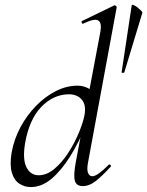

<svg xmlns="http://www.w3.org/2000/svg" viewBox="-20 -747 598 780"><path d="M105 13Q80 13 59 -0.5Q38 -14 28.5 -44.5Q19 -75 27 -126Q37 -182 63.5 -231Q90 -280 127.5 -318Q165 -356 208 -377.5Q251 -399 295 -399Q323 -399 347 -383.5Q371 -368 374 -332L332 -246Q302 -171 265.5 -112.5Q229 -54 189 -20.5Q149 13 105 13ZM137 -35Q170 -35 201 -61Q232 -87 257.5 -126.5Q283 -166 300 -207Q317 -248 323 -278Q331 -320 312.5 -342Q294 -364 259 -364Q196 -363 147.5 -312.5Q99 -262 82 -166Q71 -100 87.5 -67.5Q104 -35 137 -35ZM316 9Q290 9 284 -13Q278 -35 288 -89L388 -619Q394 -655 379 -664Q364 -673 318 -651Q314 -649 312 -655Q310 -661 314 -662L444 -725Q447 -727 451 -723Q455 -719 454 -717L338 -89Q332 -59 337.5 -45Q343 -31 355 -31Q366 -31 383 -43.5Q400 -56 421 -77Q424 -81 428.5 -77Q433 -73 429 -69Q395 -32 369 -11.5Q343 9 316 9ZM474 -453 515 -725Q516 -729 523.5 -726Q531 -723 539 -716.5Q547 -710 553.5 -703.5Q560 -697 558 -694L485 -453Q484 -451 479 -451Q474 -451 474 -453Z"/></svg>

Font: Cormorant
Style: Italic
Weight: 400
Italic angle: -10°
Designer: Christian Thalmann (Catharsis Fonts)
Foundry: Catharsis Fonts
Version: Version 4.000